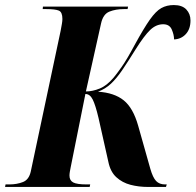

<svg xmlns="http://www.w3.org/2000/svg" viewBox="-54 -740 774 760"><path d="M-34 0 -32 -10H-17Q13 -10 37 -19.5Q61 -29 68 -62L186 -618Q189 -634 191 -645.5Q193 -657 193 -665Q193 -692 179 -698Q165 -704 129 -704H115L116 -714H453L451 -704H436Q404 -704 379 -694Q354 -684 346 -647L286 -378Q312 -378 340.5 -389.5Q369 -401 396 -433Q407 -446 427.5 -475Q448 -504 479 -562Q515 -628 539 -662Q563 -696 584.5 -708Q606 -720 634 -720Q667 -720 683.5 -702.5Q700 -685 700 -659Q700 -625 681.5 -605Q663 -585 635 -584Q635 -602 626 -623Q617 -644 592 -644Q564 -644 540.5 -621.5Q517 -599 483 -545Q452 -495 429.5 -462Q407 -429 385 -408.5Q363 -388 334 -377Q398 -373 435.5 -343Q473 -313 493 -242L541 -72Q551 -37 564 -23.5Q577 -10 599 -10H606L603 0H532Q495 0 462.5 -8.5Q430 -17 406.5 -38.5Q383 -60 375 -99L336 -273Q324 -324 313 -346Q302 -368 284 -368L226 -79Q224 -69 222.5 -60.5Q221 -52 221 -45Q221 -26 235.5 -18Q250 -10 289 -10H303L301 0Z"/></svg>

Font: Noto Serif Display ExtraCondensed ExtraBold
Style: Italic
Weight: 800
Width: 2
Italic angle: -12°
Designer: Monotype Design Team
Foundry: Monotype Imaging Inc.
Version: Version 2.009